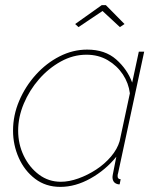

<svg xmlns="http://www.w3.org/2000/svg" viewBox="-20 -721 620 751"><path d="M216 10Q159 10 117.5 -21.5Q76 -53 53.5 -103.5Q31 -154 31 -210Q31 -270 55 -326.5Q79 -383 120 -428.5Q161 -474 213 -500.5Q265 -527 321 -527Q391 -527 434.5 -488.5Q478 -450 497 -398L523 -519H544L442 -44Q441 -42 440.5 -38.5Q440 -35 440 -32Q440 -20 452 -20L448 0Q446 0 443.5 0Q441 0 439 -1Q429 -4 424.5 -11Q420 -18 420 -29Q420 -32 421 -37Q422 -42 425 -57.5Q428 -73 435 -108Q393 -56 334 -23Q275 10 216 10ZM218 -10Q250 -10 286.5 -23Q323 -36 356.5 -58Q390 -80 414.5 -109Q439 -138 448 -169L488 -356Q483 -396 460.5 -430Q438 -464 401.5 -485.5Q365 -507 318 -507Q266 -507 218 -480.5Q170 -454 132.5 -411Q95 -368 73 -315.5Q51 -263 51 -210Q51 -157 73 -111.5Q95 -66 132.5 -38Q170 -10 218 -10ZM274 -627 378 -701H394L467 -627L449 -615L381 -678L287 -615Z"/></svg>

Font: Raleway Thin
Style: Italic
Weight: 100
Italic angle: -12°
Designer: Matt McInerney, Pablo Impallari, Rodrigo Fuenzalida
Foundry: Matt McInerney, Pablo Impallari, Rodrigo Fuenzalida
Version: Version 4.026